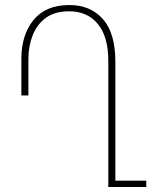

<svg xmlns="http://www.w3.org/2000/svg" viewBox="-20 -744 607 764"><path d="M256 -724Q340 -724 389.5 -668Q439 -612 439 -499V-25H562V0H411V-501Q411 -598 369.5 -648.5Q328 -699 255 -699Q198 -699 162.5 -673Q127 -647 110 -603.5Q93 -560 93 -510V-364H65V-510Q65 -605 113.5 -664.5Q162 -724 256 -724Z"/></svg>

Font: Noto Serif Armenian Condensed Thin
Style: Regular
Weight: 100
Width: 3
Designer: Monotype Design Team
Foundry: Monotype Imaging Inc.
Version: Version 2.008; ttfautohint (v1.8.4.7-5d5b)